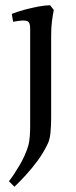

<svg xmlns="http://www.w3.org/2000/svg" viewBox="-20 -452 289 732"><path d="M95 28V-341Q95 -358 91 -365Q87 -372 78 -373Q66 -375 48 -372Q30 -369 30 -369L25 -399Q45 -407 72 -414.5Q99 -422 126 -427Q153 -432 171 -432L185 -414Q181 -394 178 -370.5Q175 -347 175 -316V-2Q175 26 172.5 53Q170 80 162 96Q146 130 123.5 160.5Q101 191 77.5 216.5Q54 242 35 260L14 239Q31 218 54 179Q77 140 88 103Q92 88 93.5 69Q95 50 95 28Z"/></svg>

Font: Buenard
Style: Regular
Weight: 400
Version: Version 2.000